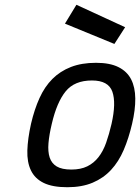

<svg xmlns="http://www.w3.org/2000/svg" viewBox="-20 -773 587 804"><path d="M382 -510Q440 -510 476 -492Q512 -474 529 -441Q546 -408 546.5 -360.5Q547 -313 533 -254Q519 -194 498 -145Q477 -96 445 -61.5Q413 -27 368 -8Q323 11 262 11Q200 11 163 -7Q126 -25 109.5 -59.5Q93 -94 94.5 -143Q96 -192 110 -255Q124 -315 145.5 -362.5Q167 -410 199.5 -442.5Q232 -475 277 -492.5Q322 -510 382 -510ZM279 -63Q318 -63 345.5 -76.5Q373 -90 392.5 -115Q412 -140 424.5 -175.5Q437 -211 447 -254Q467 -342 450.5 -389Q434 -436 365 -436Q292 -436 255 -390.5Q218 -345 197 -255Q186 -209 183 -173.5Q180 -138 188 -113.5Q196 -89 217.5 -76Q239 -63 279 -63ZM504 -659 459 -589 252 -674 300 -753Z"/></svg>

Font: Panefresco 500wt
Style: Italic
Weight: 700
Foundry: Campivisivi & Chank Co
Version: Version 1.000